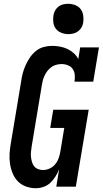

<svg xmlns="http://www.w3.org/2000/svg" viewBox="-20 -985 542 1013"><path d="M169 8Q142 8 117 -1Q92 -10 74.5 -28Q57 -46 47 -70Q37 -94 33 -120Q29 -146 30.5 -173Q32 -200 37 -228L91 -552Q94 -575 99.5 -596.5Q105 -618 114.5 -639.5Q124 -661 137.5 -681Q151 -701 169.5 -716Q188 -731 210.5 -737Q233 -743 255 -743Q277 -743 297.5 -739Q318 -735 336 -726.5Q354 -718 369 -704.5Q384 -691 393 -673L403 -735H502L472 -554H373Q376 -572 374.5 -589.5Q373 -607 364 -620.5Q355 -634 338.5 -640.5Q322 -647 305 -647Q292 -647 278 -643.5Q264 -640 252.5 -632Q241 -624 232 -613Q223 -602 216.5 -589Q210 -576 206.5 -563Q203 -550 201 -537L147 -212Q145 -198 143.5 -184Q142 -170 143.5 -157Q145 -144 148.5 -131Q152 -118 160 -108Q168 -98 180.5 -93Q193 -88 207 -88Q224 -88 241 -95.5Q258 -103 270 -117Q282 -131 288.5 -148Q295 -165 298 -183L319 -310H245L261 -406H448L380 0H277L292 -92Q284 -72 272.5 -53.5Q261 -35 245.5 -20.5Q230 -6 209.5 1Q189 8 169 8ZM340 -805Q321 -805 303.5 -812Q286 -819 275 -833Q264 -847 261.5 -866Q259 -885 262 -904Q264 -918 271 -930Q278 -942 289 -950.5Q300 -959 313.5 -962Q327 -965 340 -965Q359 -965 377 -958Q395 -951 405.5 -937Q416 -923 419 -904Q422 -885 419 -866Q417 -852 410 -840Q403 -828 391.5 -819.5Q380 -811 366.5 -808Q353 -805 340 -805Z"/></svg>

Font: Iosevka Curly Slab Oblique
Style: Bold
Weight: 700
Italic angle: -9°
Monospace: yes
Designer: Belleve Invis
Foundry: Belleve Invis
Version: Version 11.1.0; ttfautohint (v1.8.3)